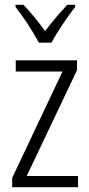

<svg xmlns="http://www.w3.org/2000/svg" viewBox="-20 -785 375 805"><path d="M143 -606H196C219 -651 263 -714 295 -756V-765H262C227 -727 200 -695 169 -655C141 -693 107 -736 78 -765H45V-756C76 -717 119 -652 143 -606ZM307 0V-47H92L303 -491V-532H46V-485H242L31 -39V0Z"/></svg>

Font: Noto Sans Arabic UI Cn Lt
Style: Regular
Weight: 300
Width: 3
Designer: Monotype Design Team, Nadine Chahine and Nizar Qandah
Foundry: Monotype Imaging Inc.
Version: Version 2.010